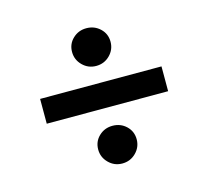

<svg xmlns="http://www.w3.org/2000/svg" viewBox="-77 -636 719 661"><g transform="rotate(-15 282.0 -306.0)"><path d="M498.5 -353V-264.6H65.9V-353ZM213.9 -480.5Q213.9 -508.8 233.9 -527.8Q253.9 -546.9 282.2 -546.9Q311 -546.9 331.1 -527.8Q351.1 -508.8 351.1 -480.5Q351.1 -452.6 331.1 -432.6Q311 -412.6 282.2 -412.6Q253.9 -412.6 233.9 -432.6Q213.9 -452.6 213.9 -480.5ZM213.9 -132.8Q213.9 -161.1 233.9 -180.2Q253.9 -199.2 282.2 -199.2Q311 -199.2 331.1 -180.2Q351.1 -161.1 351.1 -132.8Q351.1 -105 331.1 -85Q311 -64.9 282.2 -64.9Q253.9 -64.9 233.9 -85Q213.9 -105 213.9 -132.8Z"/></g></svg>

Font: Estedad-FD SemiBold
Style: Regular
Weight: 600
Designer: Amin Abedi
Version: Version 7.3